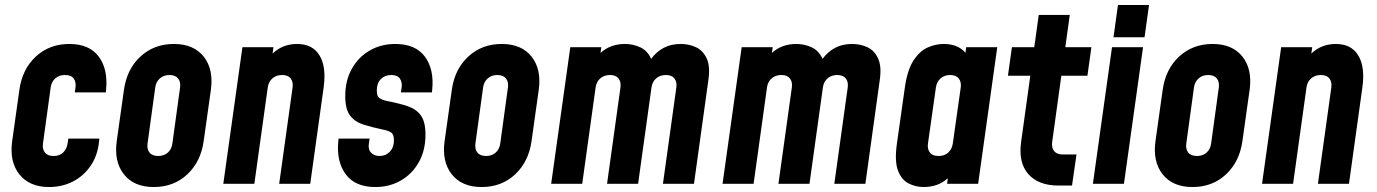

<svg xmlns="http://www.w3.org/2000/svg" viewBox="-20 -740 5543 773"><path d="M380 -182 379 -172Q373.5 -114.5 345.2 -73Q317 -31.5 273.5 -9.2Q230 13 178 13Q98.5 13 58 -38Q17.5 -89 29 -172L58 -378Q69.5 -461.5 124.2 -512.2Q179 -563 259 -563Q340 -563 377.8 -511.8Q415.5 -460.5 407 -378L406 -368H281L284 -388Q287 -408.5 277.2 -423.2Q267.5 -438 241 -438Q218 -438 202.5 -424.2Q187 -410.5 184 -388L153 -162Q150 -139.5 160.8 -125.8Q171.5 -112 195.5 -112Q220.5 -112 234.8 -126.5Q249 -141 252 -162L255 -182Z M599 13Q519.5 13 479 -38Q438.5 -89 450 -172L479 -378Q490.5 -461.5 545.2 -512.2Q600 -563 680 -563Q759.5 -563 800 -512.2Q840.5 -461.5 829 -378L800 -172Q788.5 -89 734 -38Q679.5 13 599 13ZM617 -112Q640.5 -112 655.8 -125.8Q671 -139.5 674 -162L705 -388Q708 -410.5 697 -424.2Q686 -438 662 -438Q639 -438 623.5 -424.2Q608 -410.5 605 -388L574 -162Q571 -139.5 582 -125.8Q593 -112 617 -112Z M879 0 956 -550H1081L1077.5 -524.5Q1118 -563 1176 -563Q1238.5 -563 1266.5 -516.8Q1294.5 -470.5 1283 -388L1229 0H1104L1158 -388Q1161 -410.5 1150.2 -424.2Q1139.5 -438 1116 -438Q1092 -438 1076.5 -424.2Q1061 -410.5 1058 -388L1004 0Z M1491 13Q1410 13 1372 -38.2Q1334 -89.5 1342 -172L1343 -182H1468L1465 -162Q1461.5 -137.5 1474.5 -124.8Q1487.5 -112 1508 -112Q1533 -112 1549.5 -129.2Q1566 -146.5 1566 -175.5Q1566 -199 1554.8 -206.5Q1543.5 -214 1523 -218Q1477.5 -227.5 1443 -238.5Q1408.5 -249.5 1389.2 -275Q1370 -300.5 1370 -353Q1370 -416 1396.5 -463.2Q1423 -510.5 1468.8 -536.8Q1514.5 -563 1571.5 -563Q1653 -563 1690.8 -511.8Q1728.5 -460.5 1720 -378L1719 -368H1594L1597 -388Q1600 -408.5 1590.2 -423.2Q1580.5 -438 1555 -438Q1529.5 -438 1513.2 -421.5Q1497 -405 1497 -375.5Q1497 -352 1508.5 -344.5Q1520 -337 1540 -333Q1587 -324 1621.2 -312.5Q1655.5 -301 1674.2 -275.5Q1693 -250 1693 -198Q1693 -135 1666.5 -87.5Q1640 -40 1594.2 -13.5Q1548.5 13 1491 13Z M1919 13Q1839.5 13 1799 -38Q1758.5 -89 1770 -172L1799 -378Q1810.5 -461.5 1865.2 -512.2Q1920 -563 2000 -563Q2079.5 -563 2120 -512.2Q2160.5 -461.5 2149 -378L2120 -172Q2108.5 -89 2054 -38Q1999.5 13 1919 13ZM1937 -112Q1960.5 -112 1975.8 -125.8Q1991 -139.5 1994 -162L2025 -388Q2028 -410.5 2017 -424.2Q2006 -438 1982 -438Q1959 -438 1943.5 -424.2Q1928 -410.5 1925 -388L1894 -162Q1891 -139.5 1902 -125.8Q1913 -112 1937 -112Z M2199 0 2276 -550H2401L2397.5 -527Q2437.5 -563 2496 -563Q2528.5 -563 2557.8 -549.5Q2587 -536 2601.5 -503Q2622.5 -531.5 2651.8 -547.2Q2681 -563 2721 -563Q2753.5 -563 2781.8 -550Q2810 -537 2825 -505.2Q2840 -473.5 2832 -418L2774 0H2649L2703 -388Q2706 -410.5 2695.2 -424.2Q2684.5 -438 2661 -438Q2637 -438 2621.5 -424.2Q2606 -410.5 2603 -388L2549 0H2424L2478 -388Q2481 -410.5 2470.2 -424.2Q2459.5 -438 2436 -438Q2412 -438 2396.5 -424.2Q2381 -410.5 2378 -388L2324 0Z M2889 0 2966 -550H3091L3087.5 -527Q3127.5 -563 3186 -563Q3218.5 -563 3247.8 -549.5Q3277 -536 3291.5 -503Q3312.5 -531.5 3341.8 -547.2Q3371 -563 3411 -563Q3443.5 -563 3471.8 -550Q3500 -537 3515 -505.2Q3530 -473.5 3522 -418L3464 0H3339L3393 -388Q3396 -410.5 3385.2 -424.2Q3374.5 -438 3351 -438Q3327 -438 3311.5 -424.2Q3296 -410.5 3293 -388L3239 0H3114L3168 -388Q3171 -410.5 3160.2 -424.2Q3149.5 -438 3126 -438Q3102 -438 3086.5 -424.2Q3071 -410.5 3068 -388L3014 0Z M3699 13Q3666.5 13 3638 -1.5Q3609.5 -16 3595.2 -53.8Q3581 -91.5 3591 -162L3623 -388Q3633 -458.5 3657.8 -496.5Q3682.5 -534.5 3714.8 -548.8Q3747 -563 3779 -563Q3837 -563 3867 -527.5L3870 -550H3995L3918 0H3793L3796 -22.5Q3757 13 3699 13ZM3758.5 -112Q3783.5 -112 3798.2 -126.2Q3813 -140.5 3816 -162L3848 -388Q3851 -410 3840 -424Q3829 -438 3805 -438Q3783 -438 3767.2 -424.8Q3751.5 -411.5 3748 -388L3716 -162Q3713 -140.5 3723.5 -126.2Q3734 -112 3758.5 -112Z M4241 7Q4161 7 4120.2 -39Q4079.5 -85 4091 -168L4128 -435H4038L4054 -550H4144L4162 -680H4287L4269 -550H4374L4358 -435H4253L4216 -168Q4213 -145.5 4224 -131.8Q4235 -118 4259 -118H4314L4296 7Z M4463 -590 4481 -720H4606L4588 -590ZM4380 0 4457 -550H4582L4505 0Z M4781 13Q4701.5 13 4661 -38Q4620.5 -89 4632 -172L4661 -378Q4672.5 -461.5 4727.2 -512.2Q4782 -563 4862 -563Q4941.5 -563 4982 -512.2Q5022.5 -461.5 5011 -378L4982 -172Q4970.5 -89 4916 -38Q4861.5 13 4781 13ZM4799 -112Q4822.5 -112 4837.8 -125.8Q4853 -139.5 4856 -162L4887 -388Q4890 -410.5 4879 -424.2Q4868 -438 4844 -438Q4821 -438 4805.5 -424.2Q4790 -410.5 4787 -388L4756 -162Q4753 -139.5 4764 -125.8Q4775 -112 4799 -112Z M5061 0 5138 -550H5263L5259.5 -524.5Q5300 -563 5358 -563Q5420.5 -563 5448.5 -516.8Q5476.5 -470.5 5465 -388L5411 0H5286L5340 -388Q5343 -410.5 5332.2 -424.2Q5321.5 -438 5298 -438Q5274 -438 5258.5 -424.2Q5243 -410.5 5240 -388L5186 0Z"/></svg>

Font: Mohave
Style: Bold Italic
Weight: 700
Italic angle: -8°
Designer: Gumpita Rahayu
Foundry: Tokotype
Version: Version 2.003; ttfautohint (v1.8.3)